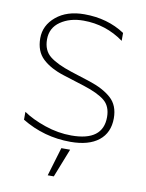

<svg xmlns="http://www.w3.org/2000/svg" viewBox="-82 -601 637 838"><g transform="rotate(10 236.5 -182.0)"><path d="M298 -257Q359 -237 394 -205.5Q429 -174 429 -117Q429 -53 385 -18Q341 17 260 17Q143 17 44 -43V-78Q83 -51 141.5 -31Q200 -11 259 -11Q399 -11 399 -117Q399 -165 369 -189.5Q339 -214 276 -234L181 -264Q121 -283 86.5 -315.5Q52 -348 52 -406Q52 -463 99.5 -502.5Q147 -542 224 -542Q327 -542 404 -491V-456Q324 -514 225 -514Q165 -514 123.5 -485.5Q82 -457 82 -406Q82 -357 114 -331.5Q146 -306 211 -285ZM265 51 215 178H188L226 51Z"/></g></svg>

Font: Roundo ExtraLight
Style: Regular
Weight: 250
Designer: Namrata Goyal (Gurmukhi), Shiva Nallaperumal (Latin)
Foundry: Indian Type Foundry
Version: Version 1.000;PS 1.0;hotconv 1.0.88;makeotf.lib2.5.647800